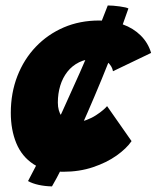

<svg xmlns="http://www.w3.org/2000/svg" viewBox="-20 -675 572 702"><path d="M374 -655Q393 -655 418 -651.5Q443 -648 449.5 -644Q427 -579.5 402.5 -514.2Q378 -449 352 -386Q326 -323 300.5 -264.5Q275 -206 251.2 -154.8Q227.5 -103.5 207 -62.5Q186.5 -21.5 170 6.5Q144.5 6 121.5 1Q98.5 -4 82.5 -13Q110.5 -65.5 142.8 -130.8Q175 -196 207.8 -267.2Q240.5 -338.5 271.8 -409.2Q303 -480 329.2 -543.2Q355.5 -606.5 374 -655ZM461 -159Q442.5 -132 406.2 -106.2Q370 -80.5 320.2 -63.8Q270.5 -47 211 -47Q144.5 -47 102 -75Q59.5 -103 39.5 -151.8Q19.5 -200.5 19.5 -262.5Q19.5 -335 43.5 -396.8Q67.5 -458.5 111 -504Q154.5 -549.5 213.2 -574.8Q272 -600 342.5 -600Q389.5 -600 428.5 -586Q467.5 -572 494.5 -545.2Q521.5 -518.5 532.5 -481.5L393 -414.5Q392.5 -418.5 389.8 -425.8Q387 -433 380.2 -441Q373.5 -449 360.8 -454.5Q348 -460 327.5 -460Q295 -460 269.5 -447.5Q244 -435 226.5 -412.8Q209 -390.5 200.2 -361.5Q191.5 -332.5 191.5 -300Q191.5 -269.5 205.5 -249.2Q219.5 -229 255 -229Q276.5 -229 296 -236.2Q315.5 -243.5 331.2 -253.8Q347 -264 357.5 -273.2Q368 -282.5 371.5 -287Z"/></svg>

Font: Grandstander Thin ExtraBold
Style: Italic
Weight: 800
Italic angle: -15°
Version: Version 1.200